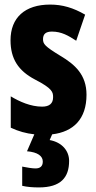

<svg xmlns="http://www.w3.org/2000/svg" viewBox="-20 -579 421 839"><path d="M282 124C282 81 252 43 197 33L208 8C301 -3 358 -59 358 -165C358 -252 308 -297 244 -335C175 -377 168 -387 168 -408C168 -431 181 -441 207 -441C249 -441 279 -423 313 -401L352 -515C300 -545 253 -559 199 -559C89 -559 26 -502 26 -403C26 -322 60 -270 132 -232C210 -192 212 -176 212 -154C212 -127 196 -113 164 -113C114 -113 65 -135 27 -158V-21C61 -5 94 4 130 8L98 82C145 86 167 103 167 127C167 148 155 157 135 157C120 157 98 153 77 149V233C99 238 122 240 150 240C245 240 282 197 282 124Z"/></svg>

Font: Noto Sans Gujarati UI ExtraCondensed ExtraBold
Style: Regular
Weight: 800
Width: 2
Designer: Jelle Bosma - Monotype Design Team, Universal Thirst
Foundry: Monotype Imaging Inc.
Version: Version 2.106